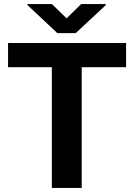

<svg xmlns="http://www.w3.org/2000/svg" viewBox="-20 -922 659 942"><path d="M598.6 -592.3H380.9V0H234.4V-592.3H19.5V-710.9H598.6ZM306.6 -832 377.9 -901.9H498.5V-896.5L351.1 -759.3H261.7L114.3 -897.5V-901.9H234.9Z"/></svg>

Font: SteelSelectRoboto
Style: Roboto-Bold
Weight: 700
Designer: Google
Version: Version 2.137; 2017